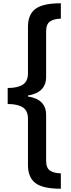

<svg xmlns="http://www.w3.org/2000/svg" viewBox="-20 -793 432 1174"><path d="M352 361Q241 361 196 326Q151 291 151 216V-67Q151 -116 119.5 -136.5Q88 -157 27 -157V-255Q88 -255 119.5 -275.5Q151 -296 151 -344V-629Q151 -704 196.5 -738.5Q242 -773 352 -773V-679Q309 -678 285.5 -661.5Q262 -645 262 -601V-323Q262 -227 151 -209V-203Q262 -186 262 -90V189Q262 234 285.5 250Q309 266 352 267Z"/></svg>

Font: Noto Sans Telugu SemiCondensed SemiBold
Style: Regular
Weight: 600
Width: 4
Designer: Jelle Bosma - Monotype Design Team
Foundry: Monotype Imaging Inc.
Version: Version 2.005; ttfautohint (v1.8.4.7-5d5b)